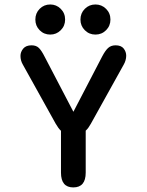

<svg xmlns="http://www.w3.org/2000/svg" viewBox="-20 -828 659 858"><path d="M307.5 9.5Q252.5 9.5 252.5 -56.5V-243.5Q241 -254 229 -275L82 -539.5Q71.5 -557.5 71.5 -578Q71.5 -596 83.8 -610.8Q96 -625.5 121 -625.5Q142 -625.5 154 -613.5Q166 -601.5 179.5 -574.5L308 -328.5L436.5 -575.5Q450 -601.5 463 -613.5Q476 -625.5 496.5 -625.5Q521.5 -625.5 532.8 -611Q544 -596.5 544 -579Q544 -569 541 -558.5Q538 -548 533 -539.5L386 -275Q380.5 -265 375 -257.5Q369.5 -250 363 -244V-56.5Q363 9.5 307.5 9.5ZM204.5 -673.5Q176.5 -673.5 157.2 -693Q138 -712.5 138 -740.5Q138 -769 157.2 -788.5Q176.5 -808 204.5 -808Q232 -808 251.5 -788.5Q271 -769 271 -740.5Q271 -712.5 251.5 -693Q232 -673.5 204.5 -673.5ZM406.5 -673.5Q378.5 -673.5 359 -693Q339.5 -712.5 339.5 -740.5Q339.5 -769 359 -788.5Q378.5 -808 406.5 -808Q434.5 -808 454 -788.5Q473.5 -769 473.5 -740.5Q473.5 -712.5 454 -693Q434.5 -673.5 406.5 -673.5Z"/></svg>

Font: Sono ExtraLight Monospace Medium
Style: Regular
Weight: 500
Version: Version 2.112